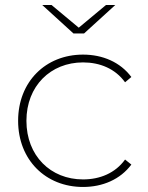

<svg xmlns="http://www.w3.org/2000/svg" viewBox="-20 -740 589 763"><path d="M314 -607 438 -720H401L293 -630L185 -720H148L272 -607ZM310 -27C181 -27 85 -121 85 -260C85 -398 181 -492 310 -492C377 -492 438 -467 477 -413L502 -434C458 -493 388 -523 310 -523C161 -523 52 -415 52 -260C52 -105 161 3 310 3C388 3 458 -27 502 -86L477 -106C438 -52 377 -27 310 -27Z"/></svg>

Font: Talent ExtraLight
Style: Regular
Weight: 200
Designer: Mike Powis
Version: Version 1.001;hotconv 1.0.109;makeotfexe 2.5.65596